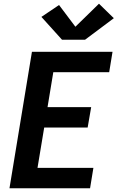

<svg xmlns="http://www.w3.org/2000/svg" viewBox="-20 -1014 640 1034"><path d="M31 0 152 -735H586L568 -625H267L236 -437H471L452 -327H218L182 -110H483L465 0ZM314 -800 203 -923 298 -987 386 -870 513 -994 593 -916 438 -800Z"/></svg>

Font: Iosevka Curly XBdExObl
Style: Regular
Weight: 800
Width: 7
Italic angle: -9°
Monospace: yes
Designer: Belleve Invis
Foundry: Belleve Invis
Version: Version 11.1.0; ttfautohint (v1.8.3)